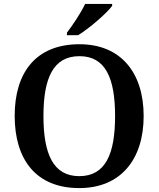

<svg xmlns="http://www.w3.org/2000/svg" viewBox="-20 -951 810 981"><path d="M322 -784V-771H379C438 -807 528 -886 553 -921V-931H415C394 -886 351 -822 322 -784ZM385 10C597 10 714 -137 714 -358C714 -580 597 -725 386 -725C163 -725 55 -580 55 -359C55 -137 163 10 385 10ZM385 -51C252 -51 202 -164 202 -358C202 -552 252 -664 386 -664C519 -664 568 -552 568 -358C568 -164 519 -51 385 -51Z"/></svg>

Font: Noto Serif Tamil SemiBold
Style: Italic
Weight: 600
Italic angle: -12°
Designer: Indian Type Foundry, Tom Grace, and the Monotype Design Team
Foundry: Monotype Imaging Inc.
Version: Version 2.003